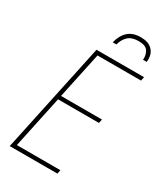

<svg xmlns="http://www.w3.org/2000/svg" viewBox="-219 -990 932 1081"><g transform="rotate(30 246.5 -450.0)"><path d="M32 0 184 -714H493L488 -689H205L141 -389H407L402 -364H136L64 -25H347L342 0ZM242 -796Q254 -845 284 -872.5Q314 -900 366 -900Q414 -900 439 -876Q464 -852 464 -814Q464 -803 463 -796H439Q442 -826 427.5 -850.5Q413 -875 366 -875Q323 -875 299.5 -854Q276 -833 266 -796Z"/></g></svg>

Font: Noto Sans SemiCondensed Thin
Style: Italic
Weight: 100
Width: 4
Italic angle: -12°
Designer: Monotype Design Team
Foundry: Monotype Imaging Inc.
Version: Version 2.013; ttfautohint (v1.8.4.7-5d5b)